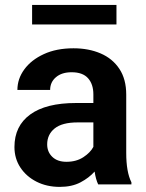

<svg xmlns="http://www.w3.org/2000/svg" viewBox="-20 -729 577 759"><path d="M368.2 0Q358.9 -19 354 -50.8Q332 -25.9 298.1 -8.1Q264.2 9.8 216.3 9.8Q165 9.8 124.5 -10.7Q84 -31.2 60.5 -66.9Q37.1 -102.5 37.1 -147.9Q37.1 -231 99.4 -276.4Q161.6 -321.8 280.3 -321.8H349.1V-356Q349.1 -396 328.1 -419.7Q307.1 -443.4 263.2 -443.4Q224.1 -443.4 201.2 -423.8Q178.2 -404.3 178.2 -373.5H48.8Q48.8 -417.5 76.2 -454.8Q103.5 -492.2 153.3 -515.1Q203.1 -538.1 270.5 -538.1Q330.6 -538.1 377.7 -517.8Q424.8 -497.6 451.9 -456.8Q479 -416 479 -355V-124.5Q479 -48.8 499.5 -8.3V0ZM242.7 -89.4Q281.7 -89.4 309.6 -107.7Q337.4 -126 349.1 -148.4V-245.1H286.6Q225.6 -245.1 196 -221.2Q166.5 -197.3 166.5 -158.2Q166.5 -128.4 186.8 -108.9Q207 -89.4 242.7 -89.4ZM440.4 -709.5V-632.3H106.9V-709.5Z"/></svg>

Font: Vazirmatn RD UI FD SemiBold
Style: Regular
Weight: 600
Designer: Saber Rastikerdar
Foundry: Saber Rastikerdar
Version: Version 33.003